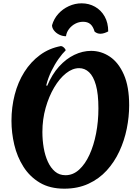

<svg xmlns="http://www.w3.org/2000/svg" viewBox="-20 -1110 845 1155"><path d="M367 25Q280 25 219.5 -11Q159 -47 121 -107Q83 -167 66 -239Q49 -311 49 -383Q49 -465 68.5 -540.5Q88 -616 126.5 -677Q165 -738 220.5 -779Q276 -820 347 -833Q356 -832 365 -823.5Q374 -815 375 -807Q356 -789 332.5 -756Q309 -723 289 -682Q269 -641 258 -596L264 -594Q293 -663 335 -709.5Q377 -756 427 -780Q477 -804 528 -804Q589 -804 641 -769Q693 -734 725 -661.5Q757 -589 757 -477Q757 -407 742.5 -335.5Q728 -264 698 -199.5Q668 -135 622 -84.5Q576 -34 512 -4.5Q448 25 367 25ZM374 -56Q419 -56 455.5 -89Q492 -122 518 -178.5Q544 -235 558 -307Q572 -379 572 -458Q572 -545 557 -598Q542 -651 516 -675.5Q490 -700 456 -700Q416 -700 377 -669Q338 -638 306 -584Q274 -530 254.5 -461Q235 -392 235 -316Q235 -267 243 -220.5Q251 -174 268 -137Q285 -100 311 -78Q337 -56 374 -56ZM631 -921Q620 -915 607.5 -911Q595 -907 584 -907Q564 -907 549 -920Q540 -951 523.5 -965Q507 -979 480 -979Q455 -979 433 -967.5Q411 -956 395.5 -936Q380 -916 377 -892Q356 -892 336.5 -901.5Q317 -911 305 -926.5Q293 -942 293 -958Q304 -997 330.5 -1026.5Q357 -1056 394 -1073Q431 -1090 471 -1090Q515 -1090 551.5 -1069.5Q588 -1049 609.5 -1011Q631 -973 631 -921Z"/></svg>

Font: Merienda ExtraBold
Style: Regular
Weight: 800
Designer: Eduardo Rodriguez Tunni
Foundry: Eduardo Rodriguez Tunni
Version: Version 2.001